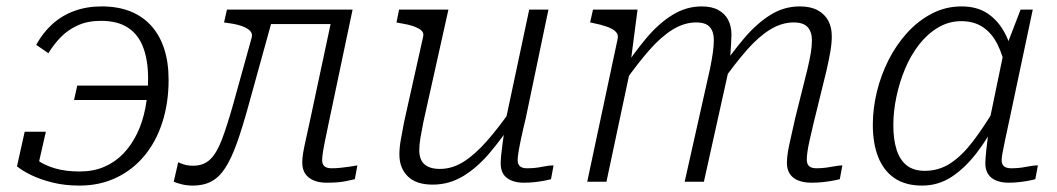

<svg xmlns="http://www.w3.org/2000/svg" viewBox="-20 -567 3299 599"><path d="M475 -300 467 -255H211L221 -300ZM295 -502Q254 -502 223 -488Q192 -474 170 -451.5Q148 -429 131 -401L93 -427Q113 -464 142.5 -491Q172 -518 211 -532.5Q250 -547 297 -547Q347 -547 385.5 -532Q424 -517 451 -487.5Q478 -458 492 -415.5Q506 -373 506 -318Q506 -246 486.5 -185.5Q467 -125 430.5 -81Q394 -37 342.5 -12.5Q291 12 228 12Q182 12 144 2.5Q106 -7 78 -20.5Q50 -34 33 -48L57 -156H123L96 -37Q90 -38 84.5 -43Q79 -48 75 -56Q71 -64 69.5 -74Q68 -84 70 -95Q79 -80 99.5 -65.5Q120 -51 152.5 -41.5Q185 -32 229 -32Q271 -32 305 -46.5Q339 -61 364.5 -87.5Q390 -114 407.5 -150Q425 -186 433.5 -230Q442 -274 442 -323Q442 -378 427 -418.5Q412 -459 379.5 -480.5Q347 -502 295 -502Z M707 -240Q688 -173 672 -131Q656 -89 635.5 -69.5Q615 -50 583 -50Q566 -50 553.5 -54Q541 -58 536 -61L522 0Q531 4 547 8Q563 12 582 12Q615 12 639.5 -1Q664 -14 683 -43.5Q702 -73 719 -120.5Q736 -168 755 -237L838 -537H688L679 -497L692 -495Q716 -492 733.5 -486Q751 -480 760 -471Q769 -462 765 -449ZM794 -492H1021L1032 -537H803ZM985 -67Q985 -75 987 -89Q989 -103 993.5 -125.5Q998 -148 1005 -181L1080 -537H1021L945 -181Q938 -149 933 -126.5Q928 -104 925.5 -88.5Q923 -73 923 -60Q923 -29 943.5 -13Q964 3 999 3Q1015 3 1030 2Q1045 1 1060 -2Q1075 -5 1087 -8L1095 -51Q1084 -49 1070.5 -47Q1057 -45 1042.5 -43.5Q1028 -42 1015 -42Q999 -42 992 -48.5Q985 -55 985 -67Z M1301 -187Q1295 -157 1291.5 -136Q1288 -115 1288 -98Q1288 -80 1294.5 -67Q1301 -54 1315.5 -47Q1330 -40 1352 -40Q1391 -40 1426.5 -62.5Q1462 -85 1499 -127Q1536 -169 1577 -228L1589 -200Q1549 -139 1509 -91.5Q1469 -44 1425 -17.5Q1381 9 1330 9Q1278 9 1252 -17Q1226 -43 1226 -85Q1226 -106 1230.5 -131.5Q1235 -157 1241 -188L1300 -452Q1303 -464 1295 -471.5Q1287 -479 1270 -485Q1253 -491 1227 -495L1217 -497L1225 -537H1379ZM1620 -197Q1611 -160 1605.5 -134Q1600 -108 1597.5 -92Q1595 -76 1595 -68Q1595 -54 1602.5 -48Q1610 -42 1624 -42Q1649 -42 1670.5 -46.5Q1692 -51 1707 -51L1699 -8Q1688 -5 1674 -2.5Q1660 0 1645 1.5Q1630 3 1614 3Q1582 3 1562 -11.5Q1542 -26 1542 -58Q1542 -67 1543.5 -82.5Q1545 -98 1548 -120Q1551 -142 1555 -169L1553 -170L1631 -537H1691Z M1812 0H1872L1950 -367L1948 -376L1969 -537H1830L1821 -497L1831 -495Q1856 -490 1874 -483.5Q1892 -477 1901 -468Q1910 -459 1907 -446ZM2518 -182 2559 -349Q2566 -380 2570.5 -406Q2575 -432 2575 -454Q2575 -482 2564 -502.5Q2553 -523 2531 -535Q2509 -547 2475 -547Q2426 -547 2383.5 -520.5Q2341 -494 2301.5 -447.5Q2262 -401 2221 -340L2233 -312Q2274 -370 2310.5 -411.5Q2347 -453 2383 -475Q2419 -497 2456 -497Q2487 -497 2500 -482Q2513 -467 2513 -442Q2513 -422 2509.5 -401.5Q2506 -381 2499 -351L2461 -199Q2453 -162 2447 -136.5Q2441 -111 2438 -92.5Q2435 -74 2435 -59Q2435 -38 2444.5 -24Q2454 -10 2471.5 -3.5Q2489 3 2511 3Q2528 3 2543.5 1.5Q2559 0 2573.5 -2.5Q2588 -5 2600 -8L2608 -51Q2598 -51 2585 -48.5Q2572 -46 2557.5 -44Q2543 -42 2527 -42Q2512 -42 2504.5 -48.5Q2497 -55 2497 -69Q2497 -78 2499 -93Q2501 -108 2506 -130Q2511 -152 2518 -182ZM2116 0H2176L2253 -347Q2254 -354 2256 -369Q2258 -384 2259 -401Q2260 -418 2261 -433.5Q2262 -449 2262 -459Q2262 -485 2252 -504.5Q2242 -524 2221.5 -535.5Q2201 -547 2169 -547Q2121 -547 2078 -520.5Q2035 -494 1996 -447.5Q1957 -401 1917 -340L1929 -312Q1970 -370 2006.5 -411.5Q2043 -453 2079 -475Q2115 -497 2152 -497Q2182 -497 2194.5 -482.5Q2207 -468 2207 -443Q2207 -424 2204 -403Q2201 -382 2195 -352Z M3144 -376 3120 -342Q3110 -392 3092.5 -427.5Q3075 -463 3047 -482Q3019 -501 2979 -501Q2940 -501 2906.5 -481Q2873 -461 2847 -427.5Q2821 -394 2803.5 -352Q2786 -310 2776.5 -264.5Q2767 -219 2767 -177Q2767 -131 2777.5 -99Q2788 -67 2809.5 -50.5Q2831 -34 2865 -34Q2909 -34 2945 -57.5Q2981 -81 3015 -125.5Q3049 -170 3086 -232L3096 -201Q3064 -138 3027 -90Q2990 -42 2948.5 -15Q2907 12 2857 12Q2805 12 2771 -11Q2737 -34 2720 -76.5Q2703 -119 2703 -178Q2703 -228 2715.5 -280Q2728 -332 2752 -379.5Q2776 -427 2810 -464.5Q2844 -502 2887 -524.5Q2930 -547 2980 -547Q3028 -547 3061 -525Q3094 -503 3114.5 -464.5Q3135 -426 3144 -376ZM3202 -537 3130 -197Q3122 -160 3116.5 -134Q3111 -108 3108 -92Q3105 -76 3105 -68Q3105 -54 3112.5 -48Q3120 -42 3135 -42Q3159 -42 3181 -46.5Q3203 -51 3218 -51L3210 -8Q3199 -5 3185 -2.5Q3171 0 3156 1.5Q3141 3 3126 3Q3105 3 3088.5 -3.5Q3072 -10 3063 -23.5Q3054 -37 3054 -58Q3054 -72 3057.5 -103Q3061 -134 3066 -169L3063 -171L3111 -403L3116 -412L3164 -537Z"/></svg>

Font: Roboto Serif ExtraLight
Style: Italic
Weight: 250
Italic angle: -10°
Designer: Greg Gazdowicz
Foundry: Commercial Type
Version: Version 1.008